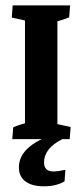

<svg xmlns="http://www.w3.org/2000/svg" viewBox="-20 -503 298 694"><path d="M138.7 170.4Q95.2 170.4 71.8 152.6Q48.3 134.8 48.3 102.1Q48.3 59.1 87.4 26.9Q126.5 -5.4 199.2 -22.9L205.1 0Q139.2 33.2 139.2 84Q139.2 116.7 172.9 116.7Q189.9 116.7 216.3 110.8L213.4 152.3Q184.1 170.4 138.7 170.4ZM70.3 -7.3V-476.6H187.5V-7.3ZM24.4 0 27.8 -43Q51.3 -53.2 88.9 -62L70.3 -12.2V-88.9H187.5V-12.2L170.4 -58.1L235.4 -43.9L231.9 0ZM233.4 -483.4 230 -440.4Q206.5 -430.2 168.9 -421.4L187.5 -471.2V-394.5H70.3V-471.2L87.4 -425.3L22.5 -439.5L25.9 -483.4Z"/></svg>

Font: Markazi Text
Style: Regular
Weight: 400
Designer: Borna Izadpanah (Arabic designer), Fiona Ross (Arabic design director) and Florian Runge (Latin designer)
Foundry: Borna Izadpanah and Florian Runge
Version: Version 1.000